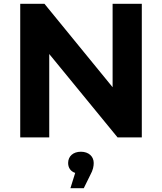

<svg xmlns="http://www.w3.org/2000/svg" viewBox="-20 -720 849 1006"><path d="M596 0H723V-700H570V-263L213 -700H86V0H238V-437ZM453 197C468 170 471 150 471 134C471 100 445 75 404 75C363 75 337 99 337 134C337 159 350 178 374 186L349 266H419Z"/></svg>

Font: Montserrat-Alt1
Style: Bold
Weight: 700
Designer: Differentunic
Foundry: Differentunic
Version: Version 7.222